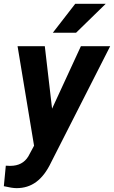

<svg xmlns="http://www.w3.org/2000/svg" viewBox="-47 -770 597 1005"><path d="M229.5 -598.6H351.1L506.3 -750H346.7ZM187.5 -528.3H44.9L131.3 -7.3L101.1 48.8C81.1 81.5 49.8 98.1 7.3 98.1C5.9 98.1 3.9 98.1 2.4 98.1L-16.6 97.2L-26.9 204.6C2 211.4 24.4 214.8 39.6 214.8C117.7 214.8 176.3 172.9 220.7 79.6L529.8 -528.3H376.5L225.6 -201.2Z"/></svg>

Font: Roboto
Style: Bold Italic
Weight: 700
Italic angle: -12°
Designer: Google
Version: Version 2.137; 2017